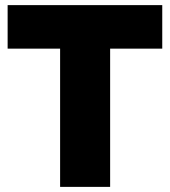

<svg xmlns="http://www.w3.org/2000/svg" viewBox="-20 -730 664 750"><path d="M613.8 -540H410.2V0H214.8V-540H9.8V-710H613.8Z"/></svg>

Font: Rawline Black
Style: Regular
Weight: 900
Designer: Matt McInerney, Pablo Impallari, Rodrigo Fuenzalida
Foundry: Matt McInerney, Pablo Impallari, Rodrigo Fuenzalida
Version: Version 4.020;PS 004.020;hotconv 1.0.88;makeotf.lib2.5.64775